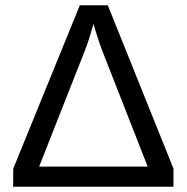

<svg xmlns="http://www.w3.org/2000/svg" viewBox="-20 -708 708 728"><path d="M637.7 -68.8V0H29.8L30.3 -68.8L282.7 -688H388.7ZM128.4 -76.2H540L375 -497.1Q365.2 -521.5 356.2 -547.9Q347.2 -574.2 341.3 -594Q335.4 -613.8 334.5 -617.7Q323.7 -579.1 314.2 -550.5Q304.7 -522 293.9 -496.1Z"/></svg>

Font: Arimo Nerd Font
Style: Regular
Weight: 400
Designer: Steve Matteson
Foundry: Monotype Imaging Inc.
Version: Version 1.33;Nerd Fonts 3.2.1